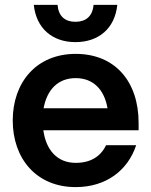

<svg xmlns="http://www.w3.org/2000/svg" viewBox="-20 -752 617 784"><path d="M289 12C413 12 502 -56 536 -159H413C391 -113 350 -87 289 -87C214 -87 168 -139 157 -220H546V-250C546 -419 450 -532 289 -532C128 -532 32 -415 32 -260C32 -105 128 12 289 12ZM288 -580C383 -580 449 -636 459 -732H362C358 -685 330 -663 288 -663C246 -663 219 -685 215 -732H118C128 -636 194 -580 288 -580ZM158 -310C172 -386 217 -433 289 -433C361 -433 406 -386 419 -310Z"/></svg>

Font: Aspekta 600
Style: Regular
Weight: 600
Designer: Ivo Dolenc
Version: Version 2.100